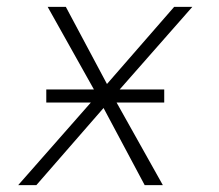

<svg xmlns="http://www.w3.org/2000/svg" viewBox="-20 -540 640 560"><path d="M33 0 245 -241H115V-279H254L119 -520H172L292 -295L488 -520H541L329 -279H459V-241H320L455 0H402L282 -225L86 0Z"/></svg>

Font: Iosevka XLt Ex Obl
Style: Regular
Weight: 200
Width: 7
Italic angle: -9°
Monospace: yes
Designer: Belleve Invis
Foundry: Belleve Invis
Version: Version 32.5.0; ttfautohint (v1.8.4)